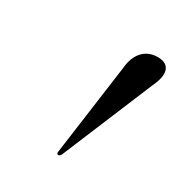

<svg xmlns="http://www.w3.org/2000/svg" viewBox="-91 -855 437 462"><g transform="rotate(30 127.0 -624.0)"><path d="M130.5 -462Q128.5 -462 127.2 -463.5Q126 -465 126.5 -468.5L161 -720.5Q163.5 -751.5 179.2 -768.8Q195 -786 220.5 -786Q245.5 -786 251.8 -769Q258 -752 243 -720.5L138 -468.5Q136 -464.5 134 -463.2Q132 -462 130.5 -462Z"/></g></svg>

Font: Fraunces 120pt
Style: Italic
Weight: 400
Italic angle: -16°
Version: Version 1.000;[b76b70a41]